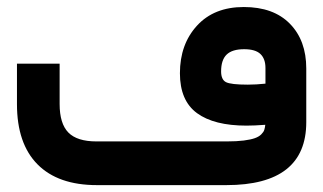

<svg xmlns="http://www.w3.org/2000/svg" viewBox="-20 -538 939 558"><path d="M502.9 -325.2Q502.9 -409.2 552.5 -463.4Q602.1 -517.6 688.5 -517.6Q774.9 -517.6 822.5 -469Q870.1 -420.4 870.1 -338.9V-183.1Q870.1 0 637.7 0H261.7Q148.9 0 89.1 -60.3Q29.3 -120.6 29.3 -235.4V-333.5V-353H48.8H133.8H153.3V-333.5V-235.8Q153.3 -178.7 178.7 -152.8Q204.1 -127 260.3 -127H639.2Q668 -127 688.5 -129.6Q709 -132.3 720.7 -136.5Q732.4 -140.6 739.3 -147.5Q746.1 -154.3 748 -160.4Q750 -166.5 751 -175.3Q719.2 -172.9 696.3 -172.9Q602.1 -172.9 552.5 -209.2Q502.9 -245.6 502.9 -325.2ZM689.5 -395Q654.8 -395 638.7 -379.4Q622.6 -363.8 622.6 -330.6Q622.6 -306.6 636.7 -299.3Q650.9 -292 700.2 -292Q724.1 -292 751.5 -294.9V-340.3Q751.5 -367.2 736.8 -381.1Q722.2 -395 689.5 -395Z"/></svg>

Font: Shabnam WOL
Style: Bold-WOL
Weight: 700
Foundry: DejaVu fonts team - Redesigned by Saber Rastikerdar - Based on Vazir font
Version: Version 5.0.0